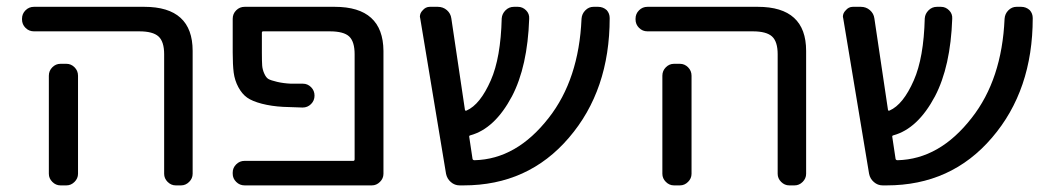

<svg xmlns="http://www.w3.org/2000/svg" viewBox="-20 -567 3096 566"><path d="M80.1 -474.6Q65.4 -474.6 55.2 -484.9Q44.9 -495.1 44.9 -509.8V-511.7Q44.9 -526.4 55.2 -536.6Q65.4 -546.9 80.1 -546.9H405.3Q547.9 -546.9 547.9 -417V-54.7Q547.9 -41 537.6 -30.8Q527.3 -20.5 513.7 -20.5H498Q484.4 -20.5 474.1 -30.8Q463.9 -41 463.9 -54.7V-407.2Q463.9 -444.3 447.3 -459.5Q430.7 -474.6 390.6 -474.6ZM175.8 -378.9Q189.5 -378.9 199.7 -368.7Q210 -358.4 210 -343.8V-99.6V-54.7Q210 -41 199.7 -30.8Q189.5 -20.5 175.8 -20.5H158.2Q144.5 -20.5 134.3 -30.8Q124 -41 124 -54.7V-99.6V-343.8Q124 -358.4 134.3 -368.7Q144.5 -378.9 158.2 -378.9Z M966.8 -546.9Q1109.4 -546.9 1110.4 -417V-54.7Q1110.4 -41 1100.1 -30.8Q1089.8 -20.5 1076.2 -20.5H701.2Q686.5 -20.5 676.3 -30.8Q666 -41 666 -54.7V-58.6Q666 -72.3 676.3 -82.5Q686.5 -92.8 701.2 -92.8H1021.5Q1025.4 -92.8 1025.4 -97.7V-407.2Q1025.4 -444.3 1009.3 -459.5Q993.2 -474.6 952.1 -474.6H755.9Q752 -474.6 752 -470.7V-412.1Q752 -385.7 752.9 -373.5Q753.9 -361.3 759.3 -349.6Q764.6 -337.9 771.5 -334Q778.3 -330.1 796.9 -325.7Q815.4 -321.3 837.9 -320.3Q850.6 -320.3 873 -320.3Q886.7 -320.3 897 -310.1Q907.2 -299.8 907.2 -285.2Q907.2 -270.5 897 -260.3Q886.7 -250 872.1 -250Q838.9 -251 814.5 -252Q780.3 -253.9 752 -261.2Q723.6 -268.6 708.5 -279.3Q693.4 -290 682.6 -310.1Q671.9 -330.1 668.9 -353Q666 -376 666 -412.1V-511.7Q666 -526.4 676.3 -536.6Q686.5 -546.9 701.2 -546.9Z M1743.2 -546.9Q1757.8 -546.9 1768.6 -537.1Q1777.3 -527.3 1777.3 -513.7Q1777.3 -300.8 1657.2 -161.1Q1537.1 -20.5 1346.7 -20.5H1335Q1320.3 -20.5 1309.1 -30.3Q1297.9 -40 1294.9 -54.7L1218.8 -512.7Q1217.8 -515.6 1217.8 -517.6Q1217.8 -528.3 1225.6 -536.1Q1234.4 -546.9 1247.1 -546.9H1270.5Q1286.1 -546.9 1297.4 -537.1Q1308.6 -527.3 1310.5 -512.7L1350.6 -243.2Q1351.6 -239.3 1355.5 -241.2Q1395.5 -258.8 1426.8 -330.1Q1456.1 -396.5 1459 -512.7Q1460 -526.4 1470.2 -536.6Q1480.5 -546.9 1495.1 -546.9H1506.8Q1520.5 -546.9 1530.8 -536.6Q1541 -526.4 1540 -511.7Q1535.2 -371.1 1489.3 -283.2Q1438.5 -187.5 1366.2 -168Q1362.3 -167 1363.3 -163.1L1373 -98.6Q1374 -94.7 1378.9 -94.7Q1502.9 -97.7 1597.7 -219.7Q1686.5 -333 1694.3 -511.7Q1695.3 -526.4 1705.6 -536.6Q1715.8 -546.9 1729.5 -546.9Z M1888.7 -474.6Q1874 -474.6 1863.8 -484.9Q1853.5 -495.1 1853.5 -509.8V-511.7Q1853.5 -526.4 1863.8 -536.6Q1874 -546.9 1888.7 -546.9H2213.9Q2356.4 -546.9 2356.4 -417V-54.7Q2356.4 -41 2346.2 -30.8Q2335.9 -20.5 2322.3 -20.5H2306.6Q2293 -20.5 2282.7 -30.8Q2272.5 -41 2272.5 -54.7V-407.2Q2272.5 -444.3 2255.9 -459.5Q2239.3 -474.6 2199.2 -474.6ZM1984.4 -378.9Q1998 -378.9 2008.3 -368.7Q2018.6 -358.4 2018.6 -343.8V-99.6V-54.7Q2018.6 -41 2008.3 -30.8Q1998 -20.5 1984.4 -20.5H1966.8Q1953.1 -20.5 1942.9 -30.8Q1932.6 -41 1932.6 -54.7V-99.6V-343.8Q1932.6 -358.4 1942.9 -368.7Q1953.1 -378.9 1966.8 -378.9Z M2990.2 -546.9Q3004.9 -546.9 3015.6 -537.1Q3024.4 -527.3 3024.4 -513.7Q3024.4 -300.8 2904.3 -161.1Q2784.2 -20.5 2593.8 -20.5H2582Q2567.4 -20.5 2556.2 -30.3Q2544.9 -40 2542 -54.7L2465.8 -512.7Q2464.8 -515.6 2464.8 -517.6Q2464.8 -528.3 2472.7 -536.1Q2481.4 -546.9 2494.1 -546.9H2517.6Q2533.2 -546.9 2544.4 -537.1Q2555.7 -527.3 2557.6 -512.7L2597.7 -243.2Q2598.6 -239.3 2602.5 -241.2Q2642.6 -258.8 2673.8 -330.1Q2703.1 -396.5 2706.1 -512.7Q2707 -526.4 2717.3 -536.6Q2727.5 -546.9 2742.2 -546.9H2753.9Q2767.6 -546.9 2777.8 -536.6Q2788.1 -526.4 2787.1 -511.7Q2782.2 -371.1 2736.3 -283.2Q2685.5 -187.5 2613.3 -168Q2609.4 -167 2610.4 -163.1L2620.1 -98.6Q2621.1 -94.7 2626 -94.7Q2750 -97.7 2844.7 -219.7Q2933.6 -333 2941.4 -511.7Q2942.4 -526.4 2952.6 -536.6Q2962.9 -546.9 2976.6 -546.9Z"/></svg>

Font: Gen Jyuu GothicL Regular
Style: Regular
Weight: 400
Designer: [Source Han Sans]
Ryoko NISHIZUKA  (kana & ideographs); Paul D. Hunt (Latin, Greek & Cyrillic); Wenlong ZHANG  (bopomofo
Version: Version 1.002.20150607